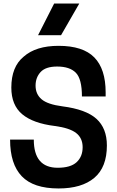

<svg xmlns="http://www.w3.org/2000/svg" viewBox="-20 -1052 661 1085"><path d="M428 -853ZM325 -853H195L286 -1032H428ZM311 13Q169 13 103 -56Q37 -125 37 -263H171Q171 -104 306 -104Q379 -104 413 -135.5Q447 -167 447 -220Q447 -272 410 -300.5Q373 -329 290 -340Q167 -355 105.5 -406.5Q44 -458 44 -557Q44 -675 114 -732Q183 -793 311 -793Q449 -793 513 -727.5Q577 -662 577 -530V-507H443Q443 -606 408.5 -641Q374 -676 303 -676Q238 -676 209.5 -645Q181 -614 181 -568Q181 -520 215 -491Q249 -462 333 -451Q466 -434 525 -380.5Q584 -327 584 -230Q584 -107 513 -47Q442 13 311 13Z"/></svg>

Font: Tanohe Sans SemiBold
Style: Regular
Weight: 600
Designer: Village Type and Design LLC & Cristiano Sobral
Foundry: Cooper Hewitt Smithsonian Design Museum
Version: Version 1.00;September 29, 2021;FontCreator 13.0.0.2655 64-b